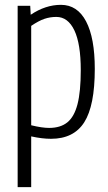

<svg xmlns="http://www.w3.org/2000/svg" viewBox="-20 -564 445 794"><path d="M53 210V-540H105L107 -503Q168 -544 232 -544Q300 -544 336 -475.5Q372 -407 372 -279Q372 -127 328.5 -58.5Q285 10 191 10Q154 10 109 0V210ZM183 -35Q230 -35 258.5 -58Q287 -81 300.5 -133Q314 -185 314 -274Q314 -383 287.5 -438.5Q261 -494 213 -494Q187 -494 163.5 -486Q140 -478 109 -457V-46Q154 -35 183 -35Z"/></svg>

Font: Georama SemiCondensed Light
Style: Regular
Weight: 300
Width: 4
Designer: Jean-Baptiste Levee
Foundry: Production Type
Version: Version 1.000